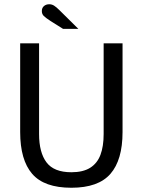

<svg xmlns="http://www.w3.org/2000/svg" viewBox="-20 -872 672 904"><path d="M316 12Q188 12 131.5 -53.5Q75 -119 75 -250V-668H164V-241Q164 -154 199 -107.5Q234 -61 316 -61Q371 -61 404.5 -82Q438 -103 453 -143Q468 -183 468 -241V-668H557V-250Q557 -119 500 -53.5Q443 12 316 12ZM277 -736 218 -773Q195 -788 186 -797Q177 -806 177 -820Q177 -835 187 -843.5Q197 -852 212 -852Q224 -852 234.5 -845.5Q245 -839 260 -824L349 -736Z"/></svg>

Font: Atkinson Hyperlegible Mono ExtraLight
Style: Regular
Weight: 400
Monospace: yes
Version: Version 2.001